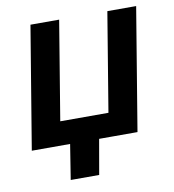

<svg xmlns="http://www.w3.org/2000/svg" viewBox="-80 -616 763 843"><g transform="rotate(-10 302.0 -195.0)"><path d="M21.5 0 111.8 -545.9H239.7L167 -105.5H381.8L454.6 -545.9H583L492.7 0ZM167.5 156.2 197.3 -31.2H327.1L294.4 156.2Z"/></g></svg>

Font: Inter Semi Bold
Style: Italic
Weight: 600
Italic angle: -9.39999°
Designer: Rasmus Andersson
Foundry: rsms
Version: Version 4.000;git-3c8e0fc